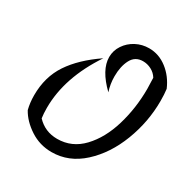

<svg xmlns="http://www.w3.org/2000/svg" viewBox="-165 -848 965 996"><g transform="rotate(30 318.0 -350.0)"><path d="M61 -117Q51 -156 51 -201Q51 -311 105.5 -392.5Q160 -474 266 -546Q141 -359 141 -177Q141 -143 145 -116Q194 -64 267 -64Q355 -64 417.5 -130Q480 -196 511.5 -301.5Q543 -407 543 -522Q543 -546 541 -588Q527 -611 503 -623.5Q479 -636 453 -636Q406 -636 384.5 -595Q363 -554 363 -494Q363 -448 377 -406Q289 -491 289 -567Q289 -606 311 -639Q333 -672 369 -691Q405 -710 447 -710Q506 -710 555 -672Q604 -634 630 -573Q634 -542 634 -502Q634 -377 588.5 -258.5Q543 -140 461 -65Q379 10 276 10Q205 10 147 -28Q89 -66 61 -117Z"/></g></svg>

Font: Srisakdi
Style: Bold
Weight: 700
Designer: Cadson Demak Co.,Ltd.
Foundry: Cadson Demak Co.,Ltd.
Version: Version 1.000